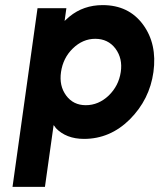

<svg xmlns="http://www.w3.org/2000/svg" viewBox="-20 -532 624 752"><path d="M240 -500 233 -450Q238 -454 242.5 -458.5Q247 -463 252 -467Q307 -512 382 -512Q484 -512 540 -436Q596 -360 581 -250Q566 -142 488 -64Q411 12 309 12Q239 12 198 -31Q197 -34 194.5 -36.5Q192 -39 190 -42L156 200H29L127 -500ZM316 -120Q366 -120 406 -158Q445 -196 453 -250Q461 -303 432 -342Q403 -380 353 -380Q304 -380 265 -342Q227 -305 219 -250Q211 -196 239 -158Q267 -120 316 -120Z"/></svg>

Font: Unageo
Style: Bold-Italic
Weight: 700
Designer: Richard Sepsi
Foundry: Richard Sepsi
Version: Version 2.000